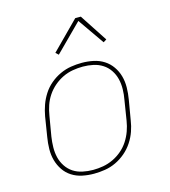

<svg xmlns="http://www.w3.org/2000/svg" viewBox="-112 -835 824 933"><g transform="rotate(-15 300.0 -369.0)"><path d="M246 8Q216 8 187.5 2Q159 -4 135.5 -19Q112 -34 96.5 -57Q81 -80 73.5 -107Q66 -134 66.5 -164Q67 -194 72 -223L88 -323Q93 -351 102.5 -378Q112 -405 128 -430Q144 -455 167 -474.5Q190 -494 217 -506.5Q244 -519 272 -523.5Q300 -528 327 -528Q357 -528 385.5 -522Q414 -516 437.5 -501Q461 -486 477 -463Q493 -440 500.5 -413Q508 -386 507.5 -356Q507 -326 502 -297L485 -197Q481 -169 471.5 -142Q462 -115 445.5 -90Q429 -65 406 -45.5Q383 -26 356.5 -13.5Q330 -1 301.5 3.5Q273 8 246 8ZM247 -11Q272 -11 297.5 -15.5Q323 -20 347.5 -31.5Q372 -43 393 -61Q414 -79 428.5 -101.5Q443 -124 452 -149Q461 -174 465 -200L481 -300Q486 -326 486.5 -353Q487 -380 481 -404.5Q475 -429 461 -450Q447 -471 426 -484.5Q405 -498 379.5 -503.5Q354 -509 327 -509Q302 -509 276 -504.5Q250 -500 226 -488.5Q202 -477 181 -459Q160 -441 145 -418.5Q130 -396 121.5 -371Q113 -346 109 -320L92 -220Q88 -194 87.5 -167Q87 -140 93 -115.5Q99 -91 113 -70Q127 -49 147.5 -35.5Q168 -22 194 -16.5Q220 -11 247 -11ZM230 -595 216 -608 353 -746H381L472 -607L456 -597L364 -729Z"/></g></svg>

Font: Iosevka Thin Extended Oblique
Style: Regular
Weight: 100
Width: 7
Italic angle: -9°
Monospace: yes
Designer: Belleve Invis
Foundry: Belleve Invis
Version: Version 32.5.0; ttfautohint (v1.8.4)